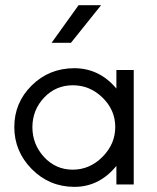

<svg xmlns="http://www.w3.org/2000/svg" viewBox="-20 -710 606 741"><path d="M375.5 -104.5Q424.8 -154.3 424.8 -219.7Q424.8 -285.2 376 -333Q327.1 -380.9 261.2 -380.9Q195.3 -380.9 150.4 -333.5Q105.5 -286.1 105 -219.7Q105 -153.3 149.9 -104Q195.3 -55.2 260.7 -55.2Q326.2 -55.2 375.5 -104.5ZM266.6 11.2Q169.9 10.7 102.5 -57.6Q35.2 -126 35.2 -219.7Q35.2 -313.5 102.1 -379.9Q168.9 -446.3 266.1 -446.8Q363.3 -446.8 429.2 -368.2V-439.9H496.1V2H429.2V-69.8Q363.3 11.2 266.6 11.2ZM253.9 -544.9H179.2L283.2 -689.9H370.1Z"/></svg>

Font: Arcon-Regular
Style: Regular
Weight: 400
Designer: M. Zarth
Foundry: martin zarth - visuelle & digitale kommunikation
Version: Version 1.131;PS 001.131;hotconv 1.0.70;makeotf.lib2.5.58329